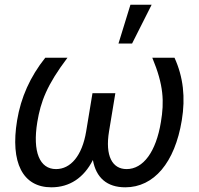

<svg xmlns="http://www.w3.org/2000/svg" viewBox="-20 -793 851 823"><path d="M269.2 -545.5H174C109 -463.8 69.6 -375.4 53.3 -277C23.4 -95.9 77.4 9.9 200.3 9.9C278.4 9.9 339.5 -30.9 378.2 -107.2C391.7 -30.9 438.9 9.9 517 9.9C639.9 9.9 729.4 -95.9 759.2 -277C775.6 -375.4 765.3 -463.8 728 -545.5H632.8C681.8 -427.9 684.3 -357.2 669.7 -269.9C648.8 -142 593.8 -68.2 522.7 -68.2C461.3 -68.2 430 -124.6 447.4 -230.1L474.4 -393.5H376.4L349.4 -230.1C332 -124.6 282.3 -68.2 220.2 -68.2C149.9 -68.2 119 -142 139.9 -269.9C154.5 -357.2 180.4 -427.9 269.2 -545.5ZM487.9 -606.5H546.2L630 -772.7H539.1Z"/></svg>

Font: Margiela Sans
Style: Italic
Weight: 400
Italic angle: -9.39999°
Designer: Stefan Endress, Andreas Faust
Version: Version 1.100;FEAKit 1.0